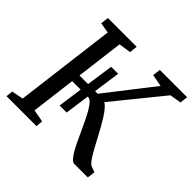

<svg xmlns="http://www.w3.org/2000/svg" viewBox="-179 -933 1124 1124"><g transform="rotate(45 383.0 -371.5)"><path d="M18.1 -42.5 90.3 -57.1 168.9 -682.6 104 -693.8 109.9 -743.2H348.1L342.8 -693.8L267.1 -682.6L230 -387.7H301.3L325.2 -554.7H383.3L359.4 -387.7H381.3L608.9 -680.2L533.7 -694.3L539.6 -743.2H765.6L759.8 -694.3L688.5 -682.1L443.4 -380.4Q457.5 -371.6 472.2 -354Q486.8 -336.4 501.5 -313.5Q516.1 -290.5 531 -263.9Q545.9 -237.3 560.1 -210.4Q574.2 -183.6 587.9 -158.2Q601.6 -132.8 613.8 -112.5Q626 -92.3 637 -78.9Q647.9 -65.4 657.2 -62L692.4 -48.8L686.5 0H574.2Q562.5 0 549.6 -14.4Q536.6 -28.8 522.9 -52.2Q509.3 -75.7 495.1 -105.7Q481 -135.7 466.6 -167Q452.1 -198.2 437.7 -228.3Q423.3 -258.3 409.4 -281.7Q395.5 -305.2 382.3 -319.6Q369.1 -334 356.9 -334H351.6L330.1 -181.2H272L293.5 -334H223.1L188.5 -57.1L265.6 -43L261.7 0H13.7Z"/></g></svg>

Font: Merriweather
Style: Italic
Weight: 400
Italic angle: -7°
Designer: Eben Sorkin ( eben@eyebytes.com )
Foundry: Eben Sorkin ( eben@eyebytes.com )
Version: Version 1.005; ttfautohint (v0.97) -l 13 -r 13 -G 200 -x 24 